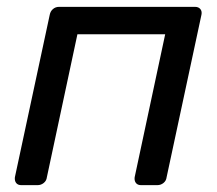

<svg xmlns="http://www.w3.org/2000/svg" viewBox="-20 -540 632 560"><path d="M42.2 0Q32 0 27.1 -6.4Q22.3 -12.7 23.4 -22.9L125.1 -497.1Q127.1 -507.3 134.5 -513.6Q142 -520 152.2 -520H548.8Q559 -520 564.3 -513.6Q569.6 -507.3 567.6 -497.1L465.9 -22.9Q464.7 -12.7 456.9 -6.4Q449 0 438.8 0H391.4Q381.3 0 376.4 -6.4Q371.5 -12.7 372.7 -22.9L461.8 -440.1H205.8L116.7 -22.9Q115.5 -12.7 107.6 -6.4Q99.7 0 89.6 0Z"/></svg>

Font: Rubik Light
Style: Italic
Weight: 300
Italic angle: -12°
Designer: Hubert and Fischer
Foundry: Hubert and Fischer
Version: Version 2.300;gftools[0.9.30]